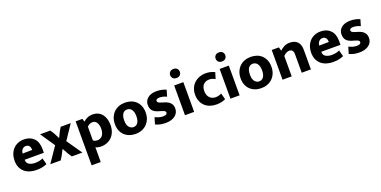

<svg xmlns="http://www.w3.org/2000/svg" viewBox="-14 -1701 5786 2913"><g transform="rotate(-20 2878.5 -245.0)"><path d="M491 -197H181V-193Q181 -143 220 -120Q259 -97 318 -97Q359 -97 390 -105Q421 -113 442 -124L469 -22Q442 -9 400.5 1Q359 11 299 11Q245 11 196.5 -3.5Q148 -18 111.5 -48Q75 -78 53.5 -124Q32 -170 32 -234Q32 -291 49.5 -338.5Q67 -386 99 -420Q131 -454 175.5 -472.5Q220 -491 274 -491Q373 -491 432 -431Q491 -371 491 -260ZM340 -298Q340 -315 336 -331Q332 -347 323.5 -359.5Q315 -372 301.5 -379.5Q288 -387 269 -387Q234 -387 211 -362.5Q188 -338 184 -296Z M871 -246 1041 0H871L831 -60L778 -155L729 -61L691 0H523L691 -246L533 -480H698L738 -418L785 -327L829 -418L866 -480H1028Z M1342 11Q1317 11 1293 5.5Q1269 0 1254 -8V230H1107V-480H1217L1231 -429Q1260 -458 1298.5 -474.5Q1337 -491 1383 -491Q1429 -491 1467 -474Q1505 -457 1531 -425.5Q1557 -394 1571.5 -349Q1586 -304 1586 -249Q1586 -187 1567 -138.5Q1548 -90 1515 -57Q1482 -24 1437.5 -6.5Q1393 11 1342 11ZM1341 -381Q1311 -381 1288 -367Q1265 -353 1254 -339V-119Q1279 -97 1323 -97Q1343 -97 1363 -105Q1383 -113 1398.5 -130.5Q1414 -148 1424 -176Q1434 -204 1434 -245Q1434 -302 1410 -341.5Q1386 -381 1341 -381Z M2152 -243Q2152 -184 2132.5 -137Q2113 -90 2079 -57Q2045 -24 1999 -6.5Q1953 11 1900 11Q1847 11 1801.5 -5.5Q1756 -22 1723 -53Q1690 -84 1671 -129.5Q1652 -175 1652 -233Q1652 -294 1671.5 -342Q1691 -390 1725 -423Q1759 -456 1805 -473.5Q1851 -491 1904 -491Q1957 -491 2002.5 -475Q2048 -459 2081 -427.5Q2114 -396 2133 -350Q2152 -304 2152 -243ZM2000 -238Q2000 -277 1992 -304.5Q1984 -332 1970 -349.5Q1956 -367 1938 -375Q1920 -383 1901 -383Q1882 -383 1864.5 -376Q1847 -369 1833.5 -352Q1820 -335 1812 -307.5Q1804 -280 1804 -238Q1804 -165 1834 -131Q1864 -97 1903 -97Q1922 -97 1939.5 -104.5Q1957 -112 1970.5 -128.5Q1984 -145 1992 -172Q2000 -199 2000 -238Z M2539 -357Q2512 -370 2482 -377.5Q2452 -385 2424 -385Q2398 -385 2382 -376Q2366 -367 2366 -351Q2366 -334 2381.5 -322.5Q2397 -311 2443 -298L2473 -289Q2533 -271 2564 -236.5Q2595 -202 2595 -148Q2595 -112 2580 -82.5Q2565 -53 2537.5 -32Q2510 -11 2471.5 0Q2433 11 2386 11Q2335 11 2295.5 2Q2256 -7 2222 -24L2254 -131Q2283 -116 2314.5 -106.5Q2346 -97 2379 -97Q2417 -97 2432.5 -108Q2448 -119 2448 -134Q2448 -143 2444.5 -149.5Q2441 -156 2432 -162Q2423 -168 2406.5 -173.5Q2390 -179 2364 -187L2333 -196Q2274 -215 2247 -248.5Q2220 -282 2220 -339Q2220 -372 2233 -399.5Q2246 -427 2270.5 -447.5Q2295 -468 2330.5 -479.5Q2366 -491 2412 -491Q2458 -491 2497.5 -482.5Q2537 -474 2569 -459Z M2698 0V-480H2846V0ZM2772 -574Q2734 -574 2714 -595.5Q2694 -617 2694 -647Q2694 -677 2714.5 -698.5Q2735 -720 2772 -720Q2809 -720 2829.5 -699Q2850 -678 2850 -647Q2850 -616 2830 -595Q2810 -574 2772 -574Z M3232 -97Q3264 -97 3288.5 -105.5Q3313 -114 3326 -121L3353 -21Q3336 -11 3296 0Q3256 11 3208 11Q3152 11 3104.5 -5Q3057 -21 3022.5 -52.5Q2988 -84 2968 -130.5Q2948 -177 2948 -238Q2948 -294 2967 -340.5Q2986 -387 3021 -420.5Q3056 -454 3104 -472.5Q3152 -491 3211 -491Q3242 -491 3278.5 -484Q3315 -477 3353 -457L3322 -356Q3302 -368 3277.5 -376Q3253 -384 3228 -384Q3170 -384 3134 -348.5Q3098 -313 3098 -242Q3098 -202 3110 -174.5Q3122 -147 3141 -129.5Q3160 -112 3184 -104.5Q3208 -97 3232 -97Z M3432 0V-480H3580V0ZM3506 -574Q3468 -574 3448 -595.5Q3428 -617 3428 -647Q3428 -677 3448.5 -698.5Q3469 -720 3506 -720Q3543 -720 3563.5 -699Q3584 -678 3584 -647Q3584 -616 3564 -595Q3544 -574 3506 -574Z M4182 -243Q4182 -184 4162.5 -137Q4143 -90 4109 -57Q4075 -24 4029 -6.5Q3983 11 3930 11Q3877 11 3831.5 -5.5Q3786 -22 3753 -53Q3720 -84 3701 -129.5Q3682 -175 3682 -233Q3682 -294 3701.5 -342Q3721 -390 3755 -423Q3789 -456 3835 -473.5Q3881 -491 3934 -491Q3987 -491 4032.5 -475Q4078 -459 4111 -427.5Q4144 -396 4163 -350Q4182 -304 4182 -243ZM4030 -238Q4030 -277 4022 -304.5Q4014 -332 4000 -349.5Q3986 -367 3968 -375Q3950 -383 3931 -383Q3912 -383 3894.5 -376Q3877 -369 3863.5 -352Q3850 -335 3842 -307.5Q3834 -280 3834 -238Q3834 -165 3864 -131Q3894 -97 3933 -97Q3952 -97 3969.5 -104.5Q3987 -112 4000.5 -128.5Q4014 -145 4022 -172Q4030 -199 4030 -238Z M4421 0H4273V-480H4388L4405 -420Q4437 -453 4477 -472Q4517 -491 4564 -491Q4645 -491 4688 -447Q4731 -403 4731 -318V0H4583V-303Q4583 -338 4566.5 -358.5Q4550 -379 4518 -379Q4494 -379 4467.5 -365Q4441 -351 4421 -328Z M5280 -197H4970V-193Q4970 -143 5009 -120Q5048 -97 5107 -97Q5148 -97 5179 -105Q5210 -113 5231 -124L5258 -22Q5231 -9 5189.5 1Q5148 11 5088 11Q5034 11 4985.5 -3.5Q4937 -18 4900.5 -48Q4864 -78 4842.5 -124Q4821 -170 4821 -234Q4821 -291 4838.5 -338.5Q4856 -386 4888 -420Q4920 -454 4964.5 -472.5Q5009 -491 5063 -491Q5162 -491 5221 -431Q5280 -371 5280 -260ZM5129 -298Q5129 -315 5125 -331Q5121 -347 5112.5 -359.5Q5104 -372 5090.5 -379.5Q5077 -387 5058 -387Q5023 -387 5000 -362.5Q4977 -338 4973 -296Z M5667 -357Q5640 -370 5610 -377.5Q5580 -385 5552 -385Q5526 -385 5510 -376Q5494 -367 5494 -351Q5494 -334 5509.5 -322.5Q5525 -311 5571 -298L5601 -289Q5661 -271 5692 -236.5Q5723 -202 5723 -148Q5723 -112 5708 -82.5Q5693 -53 5665.5 -32Q5638 -11 5599.5 0Q5561 11 5514 11Q5463 11 5423.5 2Q5384 -7 5350 -24L5382 -131Q5411 -116 5442.5 -106.5Q5474 -97 5507 -97Q5545 -97 5560.5 -108Q5576 -119 5576 -134Q5576 -143 5572.5 -149.5Q5569 -156 5560 -162Q5551 -168 5534.5 -173.5Q5518 -179 5492 -187L5461 -196Q5402 -215 5375 -248.5Q5348 -282 5348 -339Q5348 -372 5361 -399.5Q5374 -427 5398.5 -447.5Q5423 -468 5458.5 -479.5Q5494 -491 5540 -491Q5586 -491 5625.5 -482.5Q5665 -474 5697 -459Z"/></g></svg>

Font: Mukta Malar ExtraBold
Style: Regular
Weight: 800
Designer: Aadarsh Rajan, Girish Dalvi, Yashodeep Gholap
Foundry: Ek Type
Version: Version 2.538;PS 1.000;hotconv 16.6.51;makeotf.lib2.5.65220;